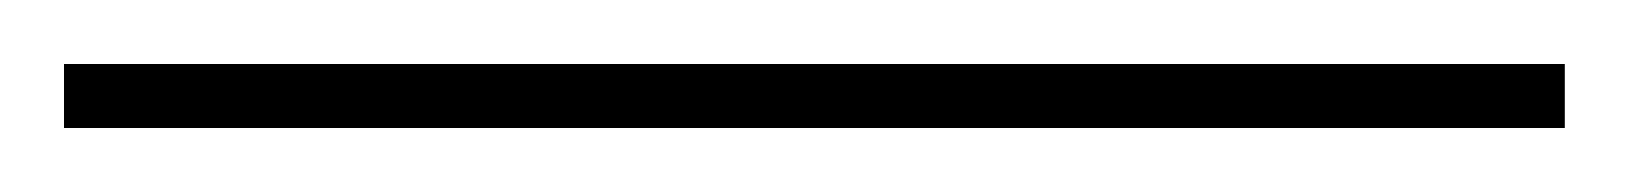

<svg xmlns="http://www.w3.org/2000/svg" viewBox="-25 66 509 60"><path d="M-5 106H464V86H-5Z"/></svg>

Font: Noto Serif Display Thin
Style: Regular
Weight: 100
Designer: Monotype Design Team
Foundry: Monotype Imaging Inc.
Version: Version 2.009